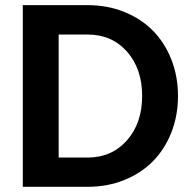

<svg xmlns="http://www.w3.org/2000/svg" viewBox="-20 -720 750 740"><path d="M67.9 0V-700.2H317.9Q393.6 -700.2 458.3 -674.3Q522.9 -648.4 568.6 -602.5Q614.3 -556.6 640.1 -491.5Q666 -426.3 666 -350.1Q666 -273.9 640.1 -208.7Q614.3 -143.6 568.6 -97.7Q522.9 -51.8 458.3 -25.9Q393.6 0 317.9 0ZM317.9 -112.8Q410.6 -112.8 469.2 -179Q527.8 -245.1 527.8 -350.1Q527.8 -455.1 469.5 -521Q411.1 -586.9 317.9 -586.9H206.1V-112.8Z"/></svg>

Font: Uncut Sans
Style: Bold
Weight: 700
Designer: Kasper Nordkvist
Foundry: UNCUT.wtf
Version: Version 1.304;Glyphs 3.2 (3246)